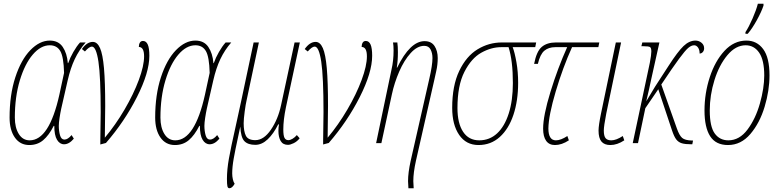

<svg xmlns="http://www.w3.org/2000/svg" viewBox="-20 -762 4149 1022"><path d="M31 -136Q31 -257 61.5 -350.5Q92 -444 141.5 -495Q191 -546 245 -546Q291 -546 314 -512Q337 -478 341 -426H343Q353 -455 370.5 -485.5Q388 -516 406 -536H436Q401 -496 378 -447.5Q355 -399 340 -333L306 -184Q301 -161 297 -134.5Q293 -108 293 -92Q293 -65 299.5 -42Q306 -19 323 -19Q341 -19 361 -43L373 -24Q348 6 321 6Q298 6 283.5 -18Q269 -42 269 -92H266Q240 -41 209.5 -15.5Q179 10 136 10Q87 10 59 -30Q31 -70 31 -136ZM296 -258 321 -374Q319 -459 301 -490Q283 -521 245 -521Q197 -521 154.5 -471.5Q112 -422 85.5 -334Q59 -246 59 -136Q59 -83 80 -49Q101 -15 138 -15Q242 -15 296 -258Z M514 -14Q516 -124 516 -165Q516 -353 504 -433.5Q492 -514 469 -514Q455 -514 432 -488L416 -501Q443 -539 474 -539Q498 -539 512.5 -506Q527 -473 533.5 -399Q540 -325 540 -199Q540 -155 538 -29Q595 -97 643 -179Q691 -261 719 -336.5Q747 -412 747 -462Q747 -512 719 -512Q719 -526 724.5 -535Q730 -544 741 -544Q758 -544 766.5 -525Q775 -506 775 -465Q775 -376 709 -245.5Q643 -115 544 -1L514 7Z M806 -136Q806 -257 836.5 -350.5Q867 -444 916.5 -495Q966 -546 1020 -546Q1066 -546 1089 -512Q1112 -478 1116 -426H1118Q1128 -455 1145.5 -485.5Q1163 -516 1181 -536H1211Q1176 -496 1153 -447.5Q1130 -399 1115 -333L1081 -184Q1076 -161 1072 -134.5Q1068 -108 1068 -92Q1068 -65 1074.5 -42Q1081 -19 1098 -19Q1116 -19 1136 -43L1148 -24Q1123 6 1096 6Q1073 6 1058.5 -18Q1044 -42 1044 -92H1041Q1015 -41 984.5 -15.5Q954 10 911 10Q862 10 834 -30Q806 -70 806 -136ZM1071 -258 1096 -374Q1094 -459 1076 -490Q1058 -521 1020 -521Q972 -521 929.5 -471.5Q887 -422 860.5 -334Q834 -246 834 -136Q834 -83 855 -49Q876 -15 913 -15Q1017 -15 1071 -258Z M1188 190Q1188 141 1198.5 82Q1209 23 1235 -92L1264 -225L1330 -536H1358L1292 -225Q1288 -209 1282.5 -168.5Q1277 -128 1277 -106Q1277 -62 1289 -39Q1301 -16 1339 -16Q1384 -16 1422 -71.5Q1460 -127 1476 -202L1548 -536H1576L1502 -191Q1488 -124 1488 -73Q1488 -40 1494.5 -28Q1501 -16 1515 -16Q1525 -16 1537.5 -23.5Q1550 -31 1560 -43L1575 -26Q1562 -9 1543.5 0Q1525 9 1513 9Q1486 9 1474 -11.5Q1462 -32 1462 -65Q1462 -84 1465 -100H1461Q1436 -50 1405 -20.5Q1374 9 1339 9Q1300 9 1281 -10.5Q1262 -30 1259 -88Q1251 -48 1246 -27Q1232 37 1224 82Q1216 127 1216 161Q1216 177 1219.5 192.5Q1223 208 1229 216Q1216 240 1201 240Q1193 240 1190.5 229.5Q1188 219 1188 190Z M1700 -14Q1702 -124 1702 -165Q1702 -353 1690 -433.5Q1678 -514 1655 -514Q1641 -514 1618 -488L1602 -501Q1629 -539 1660 -539Q1684 -539 1698.5 -506Q1713 -473 1719.5 -399Q1726 -325 1726 -199Q1726 -155 1724 -29Q1781 -97 1829 -179Q1877 -261 1905 -336.5Q1933 -412 1933 -462Q1933 -512 1905 -512Q1905 -526 1910.5 -535Q1916 -544 1927 -544Q1944 -544 1952.5 -525Q1961 -506 1961 -465Q1961 -376 1895 -245.5Q1829 -115 1730 -1L1700 7Z M2152 202Q2152 157 2166 94L2265 -342Q2282 -415 2282 -453Q2282 -479 2272 -498.5Q2262 -518 2238 -518Q2201 -518 2166 -479.5Q2131 -441 2105 -381Q2079 -321 2066 -260L2010 0H1982L2064 -392Q2075 -439 2075 -493Q2075 -520 2072 -536H2095Q2098 -515 2098 -484Q2098 -438 2092 -402H2094Q2163 -543 2240 -543Q2276 -543 2293 -517Q2310 -491 2310 -453Q2310 -418 2302 -383Q2294 -348 2293 -342L2194 94Q2180 157 2180 202Q2180 214 2182 240H2154Q2152 214 2152 202Z M2387 -188Q2387 -306 2424.5 -384.5Q2462 -463 2522 -499.5Q2582 -536 2651 -536H2834L2829 -511H2709Q2720 -482 2729 -430.5Q2738 -379 2738 -321Q2738 -226 2713 -151Q2688 -76 2640.5 -33Q2593 10 2527 10Q2461 10 2424 -44Q2387 -98 2387 -188ZM2710 -320Q2710 -439 2687 -511H2648Q2595 -511 2542 -481.5Q2489 -452 2452 -379.5Q2415 -307 2415 -187Q2415 -106 2445 -60.5Q2475 -15 2531 -15Q2586 -15 2626 -52Q2666 -89 2688 -158Q2710 -227 2710 -320Z M2871 -77Q2871 -146 2910 -273Q2949 -400 2999 -511H2936Q2900 -511 2877.5 -492Q2855 -473 2843 -422H2823Q2836 -489 2864 -512.5Q2892 -536 2939 -536H3170L3165 -511H3025Q2976 -403 2938 -275Q2900 -147 2899 -78Q2899 -47 2909 -31Q2919 -15 2939 -15Q2965 -15 3000 -38L3008 -15Q2970 10 2934 10Q2903 10 2887 -12.5Q2871 -35 2871 -77Z M3166 -67Q3166 -94 3179 -157L3258 -536H3286L3207 -157Q3194 -90 3194 -67Q3194 -38 3203.5 -26.5Q3213 -15 3234 -15Q3260 -15 3295 -38L3303 -15Q3265 10 3229 10Q3197 10 3181.5 -8.5Q3166 -27 3166 -67Z M3728 -505Q3728 -493 3721 -485Q3714 -477 3704 -477Q3704 -497 3695.5 -509Q3687 -521 3675 -521Q3660 -521 3643.5 -507Q3627 -493 3594.5 -449Q3562 -405 3500 -312L3583 -78Q3596 -41 3611 -28Q3626 -15 3663 -14H3669L3665 6H3660Q3627 6 3609 0.5Q3591 -5 3579.5 -20Q3568 -35 3557 -68L3484 -287L3415 -186L3376 0H3348L3439 -428Q3447 -470 3447 -488Q3447 -507 3440 -511.5Q3433 -516 3404 -516H3394L3399 -536H3490L3447 -343Q3436 -289 3420 -223L3467 -301L3539 -412Q3588 -488 3618.5 -517Q3649 -546 3682 -546Q3700 -546 3714 -534.5Q3728 -523 3728 -505Z M3730 -174Q3730 -265 3758 -351Q3786 -437 3836.5 -491.5Q3887 -546 3953 -546Q4009 -546 4042.5 -500.5Q4076 -455 4076 -361Q4076 -280 4050 -193.5Q4024 -107 3974 -48.5Q3924 10 3855 10Q3790 10 3760 -37Q3730 -84 3730 -174ZM4048 -360Q4048 -442 4021 -481.5Q3994 -521 3949 -521Q3896 -521 3852 -468.5Q3808 -416 3783 -335.5Q3758 -255 3758 -174Q3758 -88 3784.5 -51.5Q3811 -15 3857 -15Q3916 -15 3959 -72.5Q4002 -130 4025 -211.5Q4048 -293 4048 -360ZM3948 -591Q3966 -618 3986 -664Q4006 -710 4014 -742H4044V-732Q4033 -699 4008.5 -654.5Q3984 -610 3960 -582H3948Z"/></svg>

Font: Noto Serif CondThin
Style: Italic
Weight: 250
Width: 3
Italic angle: -12°
Designer: Monotype Design Team
Foundry: Monotype Imaging Inc.
Version: Version 1.001